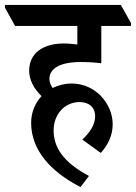

<svg xmlns="http://www.w3.org/2000/svg" viewBox="-69 -644 550 777"><path d="M257 113 291 68C187 13 148 -48 148 -116C148 -184 195 -231 253 -231C291 -231 316 -210 316 -173C316 -138 293 -106 264 -79L339 -25C370 -60 387 -98 387 -141C387 -185 368 -225 340 -255C311 -285 270 -306 221 -306C193 -306 167 -299 144 -288C136 -299 131 -312 131 -325C131 -364 169 -393 258 -393C286 -393 319 -391 341 -388V-539H461V-551L420 -624H-49V-613L-8 -539H244V-464C226 -466 208 -468 188 -468C106 -468 49 -429 49 -358C49 -320 69 -284 99 -255C73 -227 57 -189 57 -147C57 -38 134 50 257 113Z"/></svg>

Font: Noto Serif Devanagari Condensed SemiBold
Style: Regular
Weight: 600
Width: 3
Designer: Universal Thirst, Indian Type Foundry and the Monotype Design Team
Foundry: Monotype Imaging Inc.
Version: Version 2.004